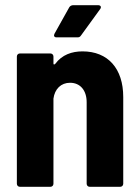

<svg xmlns="http://www.w3.org/2000/svg" viewBox="-20 -720 539 740"><path d="M358 -700H262C256 -700 250 -697 247 -692L190 -590C186 -582 189 -576 198 -576H278C284 -576 288 -577 292 -583L366 -685C372 -693 368 -700 358 -700ZM298 -522C257 -522 219 -509 193 -474C189 -470 186 -471 186 -475V-502C186 -509 181 -514 174 -514H57C50 -514 45 -509 45 -502V-12C45 -5 50 0 57 0H174C181 0 186 -5 186 -12V-340C191 -377 215 -401 250 -401C289 -401 314 -372 314 -326V-12C314 -5 319 0 326 0H443C450 0 455 -5 455 -12V-346C455 -456 396 -522 298 -522Z"/></svg>

Font: Barlow Semi Condensed
Style: Bold
Weight: 700
Width: 4
Designer: Jeremy Tribby
Foundry: Tribby Type
Version: Version 1.422;hotconv 1.0.109;makeotfexe 2.5.65596